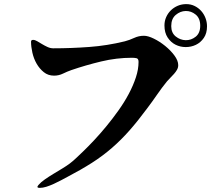

<svg xmlns="http://www.w3.org/2000/svg" viewBox="-20 -868 1040 934"><path d="M780 -744Q780 -766 788.5 -785Q797 -804 811.5 -818Q826 -832 845 -840Q864 -848 886 -848Q908 -848 926.5 -839Q945 -830 958.5 -815Q972 -800 979.5 -780.5Q987 -761 987 -740Q987 -706 971.5 -683.5Q956 -661 933 -650Q910 -639 883.5 -639Q857 -639 834 -650.5Q811 -662 795.5 -685.5Q780 -709 780 -744ZM813 -741Q813 -708 835 -690.5Q857 -673 883.5 -672.5Q910 -672 932 -689.5Q954 -707 954 -743Q954 -779 932 -797Q910 -815 883.5 -814.5Q857 -814 835 -795.5Q813 -777 813 -741ZM131 -665Q131 -674 141 -674Q150 -674 161 -667.5Q172 -661 184.5 -653.5Q197 -646 211 -639.5Q225 -633 239 -633Q326 -633 414 -639.5Q502 -646 587 -667Q610 -673 632.5 -683.5Q655 -694 680 -694Q700 -694 728.5 -680Q757 -666 783.5 -644.5Q810 -623 828.5 -598Q847 -573 847 -551Q847 -539 841 -528.5Q835 -518 826.5 -508.5Q818 -499 809 -490Q800 -481 793 -473Q767 -441 744 -407.5Q721 -374 696 -341Q651 -280 610 -233.5Q569 -187 524 -148Q479 -109 426.5 -75.5Q374 -42 307 -7Q294 0 277 9Q260 18 241.5 26.5Q223 35 205.5 40.5Q188 46 173 46Q155 46 167 32Q179 18 198.5 4.5Q218 -9 239.5 -22Q261 -35 282.5 -48Q304 -61 320 -73Q337 -86 352.5 -101Q368 -116 384 -131Q409 -155 438.5 -186.5Q468 -218 498 -254.5Q528 -291 556.5 -331Q585 -371 606.5 -411.5Q628 -452 641 -491.5Q654 -531 654 -567Q654 -583 643.5 -585Q633 -587 622 -587Q547 -587 472 -569Q397 -551 327 -527Q307 -520 286.5 -510Q266 -500 243 -500Q214 -500 193 -517Q172 -534 158 -558.5Q144 -583 137.5 -612Q131 -641 131 -665Z"/></svg>

Font: SoukouMincho
Style: Regular
Weight: 400
Designer: Dr. Ken Lunde (project architect, glyph set definition & overall production); Masataka HATTORI  (production & ideograph 
Foundry: Adobe Systems Incorporated
Version: Version 1.00